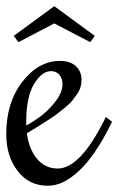

<svg xmlns="http://www.w3.org/2000/svg" viewBox="-41 -595 379 615"><path d="M144 -55.2Q215.3 -55.2 293 -210L297.9 -220.2L317.9 -205.1L313 -194.8Q262.7 -94.7 211.7 -47.4Q160.6 0 112.8 0Q51.3 0 15.1 -47.9Q-21 -95.7 -21 -165Q-21 -266.6 30.8 -333.3Q82.5 -399.9 150.9 -399.9Q183.6 -399.9 201.9 -383.1Q220.2 -366.2 220.2 -339.8Q220.2 -327.6 217 -316.2Q213.9 -304.7 205.3 -292.7Q196.8 -280.8 189.9 -272Q183.1 -263.2 167 -250.2Q150.9 -237.3 142.1 -230.5Q133.3 -223.6 111.1 -209.2Q88.9 -194.8 79.8 -189.2Q70.8 -183.6 44.9 -168Q52.2 -116.2 78.1 -85.7Q104 -55.2 144 -55.2ZM159.2 -325.2Q159.2 -344.2 148.9 -355.7Q138.7 -367.2 123 -367.2Q92.8 -367.2 67.9 -325.7Q43 -284.2 43 -204.1V-192.9Q68.4 -206.5 93.3 -225.8Q118.2 -245.1 138.7 -272.7Q159.2 -300.3 159.2 -325.2ZM2.9 -480 132.8 -575.2 262.7 -480 248 -460 132.8 -520 18.1 -460Z"/></svg>

Font: Rochester
Style: Regular
Weight: 400
Designer: Gillian Fisher
Foundry: Font Diner, Inc DBA Sideshow
Version: Version 1.005